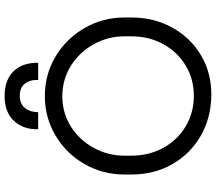

<svg xmlns="http://www.w3.org/2000/svg" viewBox="-72 -845 939 835"><g transform="rotate(-90 397.5 -427.5)"><path d="M56 -326V-355Q56 -450 101.5 -529.5Q147 -609 225.5 -655.5Q304 -702 397 -702Q491 -702 569 -655.5Q647 -609 693 -529.5Q739 -450 739 -355V-326Q739 -227 694.5 -147Q650 -67 573 -22Q496 23 401 22Q302 21 223.5 -24.5Q145 -70 100.5 -148.5Q56 -227 56 -326ZM657 -326V-355Q657 -428 622 -490.5Q587 -553 527.5 -589.5Q468 -626 396 -626Q325 -626 266 -589.5Q207 -553 172.5 -490.5Q138 -428 138 -355V-326Q138 -249 172 -187Q206 -125 265.5 -89.5Q325 -54 398 -54Q471 -54 530 -89.5Q589 -125 623 -187Q657 -249 657 -326ZM542 -731H467Q469 -766 451.5 -788.5Q434 -811 399 -811Q363 -811 345 -788Q327 -765 327 -731H253Q251 -794 288.5 -835.5Q326 -877 398 -877Q467 -877 505 -838Q543 -799 542 -731Z"/></g></svg>

Font: Bellota Text
Style: Bold
Weight: 700
Designer: Kemie Guaida
Foundry: Kemie Guaida
Version: Version 4.001